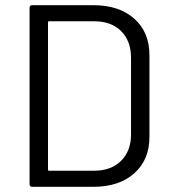

<svg xmlns="http://www.w3.org/2000/svg" viewBox="-20 -720 658 740"><path d="M94 -10V-690Q94 -700 104 -700H340Q439 -700 497.5 -648Q556 -596 556 -507V-193Q556 -104 497.5 -52Q439 0 340 0H104Q94 0 94 -10ZM169 -62H343Q408 -62 446.5 -100Q485 -138 485 -202V-497Q485 -562 447 -600Q409 -638 343 -638H169Q165 -638 165 -634V-66Q165 -62 169 -62Z"/></svg>

Font: Amber EN
Style: Regular
Weight: 400
Designer: Jeremy Tribby
Foundry: Tribby Type Co.
Version: Version 1.403 November 24, 2021